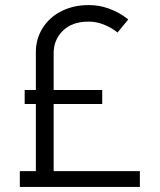

<svg xmlns="http://www.w3.org/2000/svg" viewBox="-20 -735 628 755"><path d="M121 -381V-530Q121 -582 147.5 -624.5Q174 -667 221.5 -691Q269 -715 328 -715Q370 -715 404.5 -702.5Q439 -690 461.5 -675Q484 -660 484 -658L442 -607Q442 -608 425 -619.5Q408 -631 382.5 -640.5Q357 -650 328 -650Q264 -650 227.5 -614.5Q191 -579 191 -526V-381H382V-326H191V-62H530V0H58V-62H121V-326H77V-381Z"/></svg>

Font: Museo Sans Light
Style: Regular
Weight: 300
Designer: Jos Buivenga
Foundry: Jos Buivenga & Rosetta Type Foundry (extension, remastering)
Version: Version 3.600;PS 1.000;hotconv 1.0.88;makeotf.lib2.5.647800;